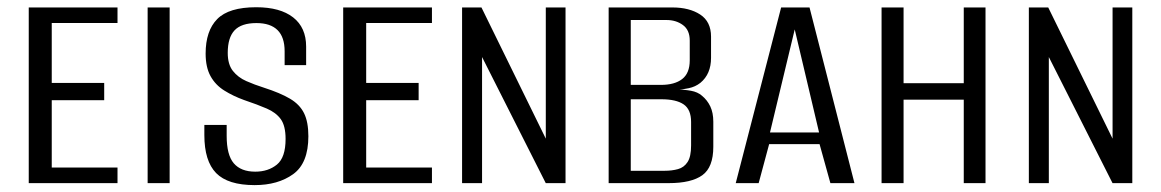

<svg xmlns="http://www.w3.org/2000/svg" viewBox="-20 -516 3271 541"><path d="M61 0V-495H311.1V-451.1H125.8V-282.4H273.6V-233.7H125.8V-44H311.1V0Z M396 0V-495H458V0Z M697.5 5.6Q622.3 5.6 589 -28.3Q555.8 -62.3 555.8 -135.5V-164H618.7V-133Q618.7 -79.3 638.8 -55.8Q659 -32.3 699.2 -32.3Q735.8 -32.3 760.3 -52.3Q784.7 -72.2 784.7 -124.4Q784.7 -161.4 771.2 -180.2Q757.6 -198.9 731.7 -210.1Q705.9 -221.3 667.6 -234.2Q636.9 -245.3 612 -260.9Q587 -276.5 573.2 -301.5Q559.4 -326.5 559.4 -365Q559.4 -429.1 592.1 -462.3Q624.8 -495.6 702 -495.6Q769.4 -495.6 806 -467Q842.6 -438.4 842.6 -384.7V-332.5H782V-371.6Q782 -411.3 762.1 -431.1Q742.1 -451 702.6 -451Q660 -451 640.8 -430.4Q621.7 -409.9 621.7 -367.1Q621.7 -334.6 636.2 -316.2Q650.8 -297.7 674.1 -287.5Q697.5 -277.2 723.2 -269.1Q769.9 -254.1 797.3 -237.8Q824.6 -221.6 836.7 -197Q848.9 -172.5 848.9 -132Q848.9 -56.2 806.1 -25.3Q763.2 5.6 697.5 5.6Z M947 0V-495H1197.1V-451.1H1011.8V-282.4H1159.6V-233.7H1011.8V-44H1197.1V0Z M1282 0V-495H1336.6L1517.9 -125.3V-495H1573.5V0H1517.8L1338.3 -355.3V0Z M1695 0V-495H1874.3Q1922.5 -495 1953 -475Q1983.5 -455 1983.5 -412.8V-353Q1983.5 -307.3 1953.5 -282.6Q1939.2 -271.3 1920.6 -267.5Q1902 -263.6 1889.2 -263V-263.6Q1908.6 -263.6 1927.1 -260.2Q1945.6 -256.9 1957.8 -246.4Q1972.9 -234 1981.4 -216.2Q1989.9 -198.3 1989.9 -173V-102.4Q1989.9 -44.7 1959.1 -22.4Q1928.2 0 1864.2 0ZM1757.3 -34.8H1852.5Q1873.5 -34.8 1890.4 -39.5Q1907.4 -44.1 1917.4 -59.5Q1927.3 -74.8 1927.3 -106.2V-172.3Q1927.3 -207.5 1906.3 -221.9Q1885.2 -236.3 1843.7 -236.3H1757.3ZM1757.3 -276.8H1842.4Q1880.9 -276.8 1902.2 -293.3Q1923.5 -309.8 1923.5 -346V-401.7Q1923.5 -431.5 1904.2 -445.5Q1884.9 -459.6 1858.3 -459.6H1757.3Z M2053.1 0 2181 -495H2261L2387.6 0H2319.8L2289.3 -109.8H2147.2L2117.7 0ZM2149.6 -142.8H2287.9L2219.3 -433.1Z M2464 0V-495H2526V-281.5H2695.6V-495H2756.9V0H2695.6V-235.2H2526V0Z M2879 0V-495H2933.6L3114.9 -125.3V-495H3170.5V0H3114.8L2935.3 -355.3V0Z"/></svg>

Font: Alumni Sans SC Thin
Style: Regular
Weight: 100
Designer: Robert E. Leuschke
Foundry: Robert E. Leuschke
Version: Version 1.018